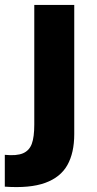

<svg xmlns="http://www.w3.org/2000/svg" viewBox="-58 -551 395 783"><path d="M81.8 -43V-531H244.8V-4.2Q244.8 72.2 216.8 122.1Q188.8 172 126.4 194.7Q64 217.4 -38.4 210.2V80.4Q9.8 85.2 35.6 74.2Q61.4 63.2 71.6 35.7Q81.8 8.2 81.8 -43Z"/></svg>

Font: Easer Grotesk Variable
Style: Regular
Weight: 400
Designer: Boardeaser, Bonnie Shaver-Troup, Thomas Jockin
Foundry: Lexend
Version: Version 1.001;Glyphs 3.1.2 (3151)